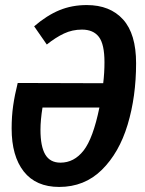

<svg xmlns="http://www.w3.org/2000/svg" viewBox="-20 -725 574 759"><path d="M518 -475Q518 -343 484.5 -232Q451 -121 382.5 -53.5Q314 14 214 14Q122 14 74 -47Q26 -108 26 -217Q26 -265 32 -307Q38 -349 50 -397L388 -396Q393 -437 393 -479Q393 -550 371 -579Q349 -608 304 -608Q266 -608 233 -592.5Q200 -577 165 -549L115 -621Q165 -664 214.5 -684.5Q264 -705 323 -705Q415 -705 466.5 -648Q518 -591 518 -475ZM373 -300H148Q140 -250 140 -212Q140 -146 159 -114Q178 -82 219 -82Q273 -82 310.5 -130Q348 -178 373 -300Z"/></svg>

Font: Fira Sans Extra Condensed Medium
Style: Italic
Weight: 500
Width: 3
Italic angle: -8°
Designer: Carrois Corporate & Edenspiekermann AG
Foundry: Carrois Corporate GbR & Edenspiekermann AG
Version: Version 4.203